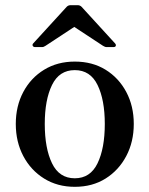

<svg xmlns="http://www.w3.org/2000/svg" viewBox="-20 -710 574 742"><path d="M269 12Q202 12 150.5 -20Q99 -52 70 -107Q41 -162 41 -231Q41 -300 70 -354.5Q99 -409 150.5 -440.5Q202 -472 269 -472Q337 -472 388 -440.5Q439 -409 468 -354.5Q497 -300 497 -231Q497 -162 468 -107Q439 -52 388 -20Q337 12 269 12ZM269 -21Q329 -21 357 -79Q385 -137 385 -231Q385 -324 357 -381.5Q329 -439 269 -439Q209 -439 181 -381.5Q153 -324 153 -231Q153 -137 181 -79Q209 -21 269 -21ZM116 -528Q109 -528 106.5 -533Q104 -538 109 -543L238 -684Q244 -690 253 -690H280Q289 -690 295 -684L424 -543Q429 -538 427.5 -533Q426 -528 418 -528H392Q388 -528 385 -529.5Q382 -531 378 -533L267 -606L156 -533Q152 -531 149.5 -529.5Q147 -528 142 -528Z"/></svg>

Font: Zen Old Mincho
Style: Bold
Weight: 700
Designer: Yoshimichi Ohira
Foundry: Positype
Version: Version 1.500